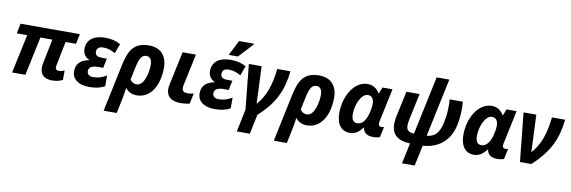

<svg xmlns="http://www.w3.org/2000/svg" viewBox="-65 -1327 6297 2118"><g transform="rotate(10 3084.0 -268.0)"><path d="M515 10C572 10 609 -2 636 -17V-123C615 -113 595 -107 572 -107C549 -107 535 -117 535 -142C535 -149 537 -160 539 -170L592 -434H709L732 -546H68L45 -434H162L69 0H218L310 -434H444L390 -169C386 -148 383 -129 383 -112C383 -33 430 10 515 10Z M933 10C1010 10 1064 -5 1107 -29V-149C1068 -126 1023 -105 954 -105C915 -105 889 -126 889 -162C889 -204 931 -225 988 -225H1050L1072 -332H1015C968 -332 940 -347 940 -385C940 -428 967 -446 1016 -446C1068 -446 1106 -429 1148 -406L1188 -514C1143 -541 1087 -556 1013 -556C907 -556 810 -513 810 -394C810 -338 843 -302 882 -285V-281C797 -265 740 -223 740 -134C740 -40 818 10 933 10Z M1248 -288 1137 240H1283L1312 103C1323 49 1332 0 1338 -51C1365 -15 1408 10 1464 10C1626 10 1710 -148 1710 -344C1710 -471 1640 -556 1507 -556C1332 -556 1283 -453 1248 -288ZM1443 -109C1412 -109 1386 -124 1370 -152L1397 -281C1419 -387 1441 -437 1498 -437C1539 -437 1561 -403 1561 -346C1561 -267 1531 -109 1443 -109Z M1958 10C1992 10 2033 5 2058 -2L2083 -119C2058 -113 2038 -110 2011 -110C1978 -110 1953 -121 1953 -162C1953 -171 1954 -181 1957 -193L2032 -546H1883L1803 -171C1799 -154 1797 -137 1797 -121C1797 -46 1842 10 1958 10Z M2392 -606H2492L2640 -766L2642 -776H2475L2395 -619ZM2339 10C2416 10 2470 -5 2513 -29V-149C2474 -126 2429 -105 2360 -105C2321 -105 2295 -126 2295 -162C2295 -204 2337 -225 2394 -225H2456L2478 -332H2421C2374 -332 2346 -347 2346 -385C2346 -428 2373 -446 2422 -446C2474 -446 2512 -429 2554 -406L2594 -514C2549 -541 2493 -556 2419 -556C2313 -556 2216 -513 2216 -394C2216 -338 2249 -302 2288 -285V-281C2203 -265 2146 -223 2146 -134C2146 -40 2224 10 2339 10Z M2623 210H2769L2815 -10C3000 -175 3068 -334 3091 -546H2943C2923 -356 2877 -232 2789 -132H2785C2783 -159 2782 -213 2781 -243L2768 -546H2625L2676 -43Z M3154 -288 3043 240H3189L3218 103C3229 49 3238 0 3244 -51C3271 -15 3314 10 3370 10C3532 10 3616 -148 3616 -344C3616 -471 3546 -556 3413 -556C3238 -556 3189 -453 3154 -288ZM3349 -109C3318 -109 3292 -124 3276 -152L3303 -281C3325 -387 3347 -437 3404 -437C3445 -437 3467 -403 3467 -346C3467 -267 3437 -109 3349 -109Z M3851 10C3930 10 3968 -43 3994 -74H3998C4008 -8 4058 10 4119 10C4141 10 4174 4 4189 -3L4214 -120C4206 -117 4194 -115 4184 -115C4162 -115 4152 -127 4152 -150C4152 -157 4153 -164 4155 -173L4234 -546H4122L4093 -475H4089C4063 -523 4018 -556 3956 -556C3805 -556 3701 -377 3701 -188C3701 -52 3765 10 3851 10ZM3916 -109C3872 -109 3850 -138 3850 -202C3850 -304 3903 -437 3980 -437C4026 -437 4047 -400 4047 -348C4047 -313 4039 -270 4029 -235C4009 -162 3970 -109 3916 -109Z M4479 240H4621L4670 9C4815 0 4963 -76 5007 -281C5025 -369 5030 -452 5022 -546H4875C4880 -453 4877 -370 4857 -282C4829 -157 4782 -116 4694 -106L4833 -760H4691L4552 -105C4468 -113 4452 -144 4476 -257L4537 -546H4390L4329 -261C4286 -61 4383 3 4528 9Z M5241 10C5320 10 5358 -43 5384 -74H5388C5398 -8 5448 10 5509 10C5531 10 5564 4 5579 -3L5604 -120C5596 -117 5584 -115 5574 -115C5552 -115 5542 -127 5542 -150C5542 -157 5543 -164 5545 -173L5624 -546H5512L5483 -475H5479C5453 -523 5408 -556 5346 -556C5195 -556 5091 -377 5091 -188C5091 -52 5155 10 5241 10ZM5306 -109C5262 -109 5240 -138 5240 -202C5240 -304 5293 -437 5370 -437C5416 -437 5437 -400 5437 -348C5437 -313 5429 -270 5419 -235C5399 -162 5360 -109 5306 -109Z M5758 0H5885C6077 -175 6145 -334 6168 -546H6020C6000 -356 5954 -232 5866 -132H5862C5860 -159 5859 -213 5858 -243L5845 -546H5702Z"/></g></svg>

Font: Noto Sans
Style: Bold Italic
Weight: 700
Italic angle: -12°
Designer: Monotype Design Team
Foundry: Monotype Imaging Inc.
Version: Version 2.013